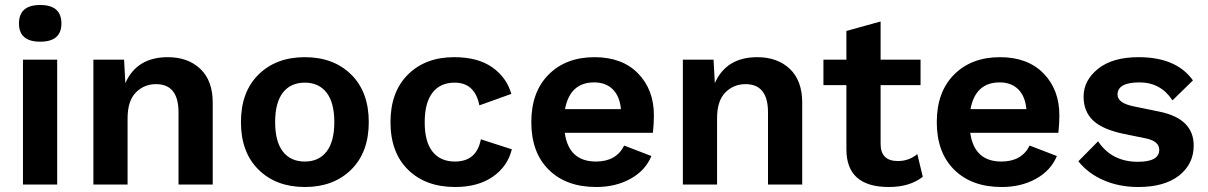

<svg xmlns="http://www.w3.org/2000/svg" viewBox="-20 -739 4838 769"><path d="M56 -645Q56 -719 141 -719Q226 -719 226 -645Q226 -572 141 -572Q56 -572 56 -645ZM209 -500V0H72V-500Z M652 -510Q733 -510 782.5 -463Q832 -416 832 -328V0H695V-289Q695 -402 605 -402Q557 -402 524 -368.5Q491 -335 491 -265V0H354V-500H477L482 -406Q528 -510 652 -510Z M1015.5 -440.5Q1086 -510 1201 -510Q1316 -510 1386.5 -440.5Q1457 -371 1457 -250Q1457 -129 1386.5 -59.5Q1316 10 1201 10Q1086 10 1015.5 -59.5Q945 -129 945 -250Q945 -371 1015.5 -440.5ZM1201 -408Q1144 -408 1113 -368Q1082 -328 1082 -250Q1082 -172 1113 -132Q1144 -92 1201 -92Q1257 -92 1288 -132Q1319 -172 1319 -250Q1319 -328 1288 -368Q1257 -408 1201 -408Z M1799 -510Q1894 -510 1951.5 -469.5Q2009 -429 2028 -363L1900 -317Q1882 -408 1801 -408Q1743 -408 1712 -367.5Q1681 -327 1681 -249Q1681 -171 1712.5 -131.5Q1744 -92 1802 -92Q1889 -92 1906 -181L2030 -141Q2013 -72 1953.5 -31Q1894 10 1803 10Q1685 10 1614.5 -59Q1544 -128 1544 -250Q1544 -371 1614 -440.5Q1684 -510 1799 -510Z M2599 -277Q2599 -243 2595 -207H2242Q2258 -92 2367 -92Q2448 -92 2480 -156L2589 -114Q2565 -56 2505.5 -23Q2446 10 2368 10Q2248 10 2178 -59Q2108 -128 2108 -250Q2108 -371 2177.5 -440.5Q2247 -510 2361 -510Q2472 -510 2535.5 -445Q2599 -380 2599 -277ZM2360 -409Q2263 -409 2243 -302H2467Q2462 -354 2434 -381.5Q2406 -409 2360 -409Z M3013 -510Q3094 -510 3143.5 -463Q3193 -416 3193 -328V0H3056V-289Q3056 -402 2966 -402Q2918 -402 2885 -368.5Q2852 -335 2852 -265V0H2715V-500H2838L2843 -406Q2889 -510 3013 -510Z M3654 -122 3676 -31Q3624 10 3540 10Q3370 10 3370 -141V-398H3278V-500H3370V-615L3507 -653V-500H3667V-398H3507V-163Q3507 -94 3576 -94Q3621 -94 3654 -122Z M4223 -277Q4223 -243 4219 -207H3866Q3882 -92 3991 -92Q4072 -92 4104 -156L4213 -114Q4189 -56 4129.5 -23Q4070 10 3992 10Q3872 10 3802 -59Q3732 -128 3732 -250Q3732 -371 3801.5 -440.5Q3871 -510 3985 -510Q4096 -510 4159.5 -445Q4223 -380 4223 -277ZM3984 -409Q3887 -409 3867 -302H4091Q4086 -354 4058 -381.5Q4030 -409 3984 -409Z M4539 10Q4463 10 4400.5 -17Q4338 -44 4299 -93L4378 -173Q4433 -91 4537 -91Q4623 -91 4623 -139Q4623 -174 4568 -185L4480 -203Q4395 -221 4357.5 -257Q4320 -293 4320 -352Q4320 -417 4378 -463.5Q4436 -510 4540 -510Q4692 -510 4758 -417L4676 -337Q4629 -409 4544 -409Q4456 -409 4456 -360Q4456 -326 4521 -313L4623 -292Q4761 -264 4761 -156Q4761 -82 4702.5 -36Q4644 10 4539 10Z"/></svg>

Font: Elaine Sans SemiBold
Style: Regular
Weight: 600
Designer: Wei Huang
Foundry: Wei Huang
Version: Version 2.001;December 24, 2019;FontCreator 12.0.0.2547 64-b